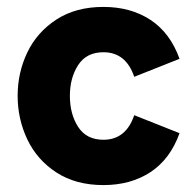

<svg xmlns="http://www.w3.org/2000/svg" viewBox="-20 -524 565 555"><path d="M31 -247Q31 -314 59 -372.5Q87 -431 143 -467.5Q199 -504 279 -504Q358 -504 415 -466.5Q472 -429 499 -354L368 -302Q344 -373 279 -373Q230 -373 206 -336Q182 -299 182 -247Q182 -194 206 -157Q230 -120 279 -120Q344 -120 368 -191L499 -139Q472 -64 415 -26.5Q358 11 279 11Q199 11 143 -25.5Q87 -62 59 -121Q31 -180 31 -247Z"/></svg>

Font: Hanken Grotesk Black
Style: Regular
Weight: 900
Designer: Alfredo Marco Pradil
Foundry: Hanken Design Co.
Version: Version 3.014